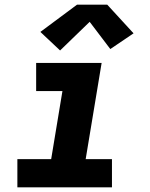

<svg xmlns="http://www.w3.org/2000/svg" viewBox="-20 -798 640 818"><path d="M54 0V-120H198L246 -410H134V-530H413L345 -120H457V0ZM236 -583 152 -662 308 -778H437L549 -656L450 -589L362 -705Z"/></svg>

Font: Iosevka Curly HvExObl
Style: Regular
Weight: 900
Width: 7
Italic angle: -9°
Monospace: yes
Designer: Belleve Invis
Foundry: Belleve Invis
Version: Version 11.1.0; ttfautohint (v1.8.3)